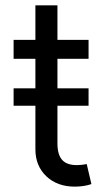

<svg xmlns="http://www.w3.org/2000/svg" viewBox="-20 -696 403 723"><path d="M31.2 -297.9V-363.3H313.5V-297.9ZM113.3 -675.8H196.3V-156.2Q196.3 -113.8 213.9 -94Q231.4 -74.2 269.5 -74.2Q277.8 -74.2 286.9 -75.2Q295.9 -76.2 306.6 -78.1L324.2 -2.9Q312.5 1.5 295.7 4.2Q278.8 6.8 261.7 6.8Q195.8 6.8 154.5 -32.2Q113.3 -71.3 113.3 -133.8ZM313.5 -545.9V-474.6H31.2V-545.9Z"/></svg>

Font: Inter
Style: Regular
Weight: 400
Designer: Rasmus Andersson
Foundry: rsms
Version: Version 4.000;git-8c9346024